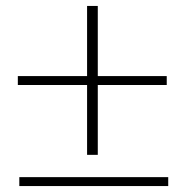

<svg xmlns="http://www.w3.org/2000/svg" viewBox="-20 -626 625 646"><path d="M546 -30V0H45V-30ZM309 -606V-370H541V-340H309V-105H273V-340H40V-370H273V-606Z"/></svg>

Font: Playfair Display SemiBold
Style: Regular
Weight: 600
Designer: Claus Eggers Sørensen
Foundry: Claus Eggers Sørensen
Version: Version 1.203